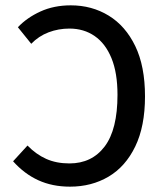

<svg xmlns="http://www.w3.org/2000/svg" viewBox="-20 -687 614 719"><path d="M242 12Q176 12 123.5 -12Q71 -36 29 -83L83 -142Q115 -109 153 -92Q191 -75 240 -75Q324 -75 372 -138.5Q420 -202 420 -332Q420 -414 397.5 -469Q375 -524 334.5 -552Q294 -580 240 -580Q199 -580 162 -566Q125 -552 97 -523L47 -585Q81 -621 131.5 -644Q182 -667 245 -667Q324 -667 387 -628.5Q450 -590 486.5 -514.5Q523 -439 523 -326Q523 -214 486.5 -138.5Q450 -63 386.5 -25.5Q323 12 242 12Z"/></svg>

Font: Source Sans 3 ExtraLight Medium
Style: Regular
Weight: 500
Version: Version 3.052;hotconv 1.1.0;makeotfexe 2.6.0